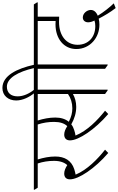

<svg xmlns="http://www.w3.org/2000/svg" viewBox="268 -1224 1002 1631"><g transform="rotate(-90 769.5 -408.0)"><path d="M286 10 314 -17C233 -81 143 -169 102 -267C117 -270 133 -274 149 -279C222 -303 256 -360 256 -440C256 -490 246 -540 231 -589H357V-595L340 -622H-26V-616L-9 -589H197C212 -544 219 -498 219 -450C219 -399 205 -362 183 -338C158 -354 134 -364 111 -364C80 -364 62 -347 62 -315C62 -242 154 -103 286 10Z M617 10 645 -17C564 -81 474 -169 434 -268C449 -270 465 -274 480 -279C499 -285 516 -293 529 -304C577 -277 626 -262 678 -262C720 -262 757 -273 787 -290V-17L818 5H824V-589H937V-595L920 -622H305V-616L322 -589H528C543 -544 550 -498 550 -450C550 -399 537 -362 514 -338C488 -355 464 -364 442 -364C412 -364 393 -347 393 -315C393 -242 485 -103 617 10ZM587 -440C587 -490 577 -540 562 -589H787V-332C753 -308 711 -295 665 -295C628 -295 592 -304 551 -325C575 -354 587 -393 587 -440Z M1032 5H1038V-589H1151V-595L1134 -622H1035C1003 -764 944 -889 838 -889C774 -889 732 -840 732 -772C732 -716 762 -657 796 -617H826C790 -660 767 -711 767 -760C767 -818 798 -851 849 -851C923 -851 976 -755 1007 -622H886V-616L903 -589H1001V-17Z M1517 73 1557 57C1523 22 1483 -28 1452 -79C1484 -92 1501 -113 1501 -138C1501 -171 1472 -206 1437 -206C1412 -206 1396 -187 1396 -161C1396 -143 1402 -125 1411 -107C1397 -102 1381 -100 1363 -100C1268 -100 1205 -161 1205 -250C1205 -345 1281 -408 1399 -408C1414 -408 1427 -408 1444 -407V-589H1565V-595L1548 -622H1099V-616L1116 -589H1407V-437C1398 -438 1389 -438 1379 -438C1255 -438 1169 -366 1169 -261C1169 -203 1194 -152 1234 -117C1270 -85 1320 -65 1376 -65C1394 -65 1412 -67 1427 -71C1452 -23 1481 27 1517 73Z"/></g></svg>

Font: Noto Serif Devanagari SemiCondensed ExtraLight
Style: Regular
Weight: 200
Width: 4
Designer: Universal Thirst, Indian Type Foundry and the Monotype Design Team
Foundry: Monotype Imaging Inc.
Version: Version 2.004